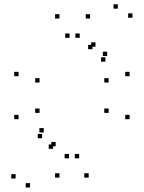

<svg xmlns="http://www.w3.org/2000/svg" viewBox="-20 -805 660 881"><path d="M471.8 -547.8V-567.8H451.8V-547.8ZM418.2 -590.7V-610.7H398.2V-590.7ZM173.2 -170.5V-190.5H153.2V-170.5ZM223.5 -122.2V-142.2H203.5V-122.2ZM235.3 -133.8V-153.8H215.3V-133.8ZM180.8 -197.2V-217.2H160.8V-197.2ZM51.7 14V-6H31.7V14ZM117.8 55.3V35.3H97.8V55.3ZM587.8 -723.7V-743.7H567.8V-723.7ZM520.7 -765.3V-785.3H500.7V-765.3ZM404.3 -579.2V-599.2H384.3V-579.2ZM463.7 -522V-542H443.7V-522ZM386.8 10V-10H366.8V10ZM574.7 -258V-278H554.7V-258ZM574.7 -455.3V-475.3H554.7V-455.3ZM393.5 -720V-740H373.5V-720ZM252.8 -720V-740H232.8V-720ZM65.3 -455.3V-475.3H45.3V-455.3ZM65.3 -258V-278H45.3V-258ZM252.8 10V-10H232.8V10ZM161.5 -287V-307H141.5V-287ZM161.5 -426.3V-446.3H141.5V-426.3ZM299.2 -631.5V-651.5H279.2V-631.5ZM345.8 -631.5V-651.5H325.8V-631.5ZM478.5 -426.3V-446.3H458.5V-426.3ZM478.5 -287V-307H458.5V-287ZM343.2 -78.5V-98.5H323.2V-78.5ZM296.5 -78.5V-98.5H276.5V-78.5Z"/></svg>

Font: Monaspace Krypton Dots Var
Style: Regular
Weight: 400
Designer: Riley Cran and the Lettermatic Team
Version: Version 1.100 (Monaspace Krypton Dots)